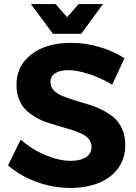

<svg xmlns="http://www.w3.org/2000/svg" viewBox="-20 -926 677 955"><path d="M383.8 -757.8H243.2L133.8 -905.8H255.9L314 -840.8L371.1 -905.8H492.2ZM231 -518.1Q231 -494.6 247.1 -477.1Q263.2 -459.5 289.3 -449.2Q315.4 -439 348.9 -428Q382.3 -417 417.2 -407.2Q452.1 -397.5 485.6 -380.6Q519 -363.8 545.2 -342.3Q571.3 -320.8 587.2 -285.2Q603 -249.5 603 -204.1Q603 -136.7 566.7 -87.9Q530.3 -39.1 469 -15.1Q407.7 8.8 329.1 8.8Q243.7 8.8 161.9 -21.2Q80.1 -51.3 20 -103L83 -231.9Q135.7 -184.1 205.1 -155Q274.4 -126 331.1 -126Q379.9 -126 407.5 -144Q435.1 -162.1 435.1 -195.8Q435.1 -217.3 422.4 -233.4Q409.7 -249.5 387.9 -260Q366.2 -270.5 338.4 -279.3Q310.5 -288.1 279.5 -296.9Q248.5 -305.7 217.5 -315.9Q186.5 -326.2 158.7 -342Q130.9 -357.9 109.1 -378.7Q87.4 -399.4 74.7 -431.4Q62 -463.4 62 -503.9Q62 -599.1 136.5 -656Q210.9 -712.9 333 -712.9Q405.3 -712.9 475.3 -692.1Q545.4 -671.4 599.1 -636.2L538.1 -504.9Q483.4 -538.1 423.1 -557.6Q362.8 -577.1 319.8 -577.1Q278.8 -577.1 254.9 -562Q231 -546.9 231 -518.1Z"/></svg>

Font: Montserrat arm SemiBold
Style: Regular
Weight: 600
Designer: Julieta Ulanovsky
Foundry: Julieta Ulanovsky
Version: Version 6.000;PS 006.000;hotconv 1.0.88;makeotf.lib2.5.64775